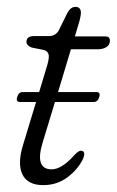

<svg xmlns="http://www.w3.org/2000/svg" viewBox="-20 -531 340 559"><path d="M30 -248.5Q34 -263 46.5 -263H94L114 -329.5Q123.5 -358.5 122 -370Q120.5 -381.5 108 -385.5L72.5 -392.5Q57 -398.5 57 -409Q57 -426 80 -426H123Q140 -426 150 -440.5L177 -495Q186.5 -511 199.5 -511Q215.5 -511 215.5 -494Q215.5 -482.5 208.5 -460L198 -425H287Q300 -425 300 -412.5Q300 -400.5 290 -394Q280 -387.5 264 -387.5H186.5L149 -263H260.5Q273.5 -263 269 -249Q265 -234 252.5 -234H140L104 -115.5Q80.5 -38 130.5 -38Q160 -38 197.5 -80.5Q211 -95 219.5 -91.5Q225 -90 225.2 -83.5Q225.5 -77 222 -69Q206.5 -37 176 -14.5Q145.5 8 106 8Q60 8 45 -23.8Q30 -55.5 48 -112L85 -234H38.5Q25.5 -234 30 -248.5Z"/></svg>

Font: Fraunces 144pt SuperSoft Light
Style: Italic
Weight: 300
Italic angle: -16°
Version: Version 1.000;[b76b70a41]